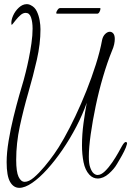

<svg xmlns="http://www.w3.org/2000/svg" viewBox="-20 -811 632 925"><path d="M73 94Q45 94 28.5 65Q12 36 12 -30Q12 -75 21.5 -132.5Q31 -190 45 -247Q59 -304 72.5 -351.5Q86 -399 94 -425Q97 -436 104 -463.5Q111 -491 118.5 -527.5Q126 -564 131.5 -602.5Q137 -641 137 -673Q137 -705 129.5 -727Q122 -749 104 -749Q91 -749 79 -738.5Q67 -728 57 -715.5Q47 -703 41 -695.5Q35 -688 35 -695Q33 -713 43 -735.5Q53 -758 71 -774.5Q89 -791 109 -791Q120 -791 130 -785Q148 -776 157.5 -756Q167 -736 171 -713Q175 -690 175 -670Q175 -600 157.5 -523Q140 -446 116.5 -365Q93 -284 75.5 -202.5Q58 -121 58 -41Q58 17 69.5 41Q81 65 99 65Q119 65 143.5 44Q168 23 194 -8Q220 -39 241 -69Q262 -98 288.5 -145Q315 -192 343 -251Q371 -310 396.5 -374Q422 -438 442 -501Q462 -564 472 -619Q476 -637 487 -647.5Q498 -658 509 -658Q519 -658 526 -649.5Q533 -641 533 -623Q533 -612 530 -597.5Q527 -583 519 -565Q497 -511 476.5 -441.5Q456 -372 441 -300Q426 -228 417 -164Q408 -100 408 -56Q408 -23 414 -6Q421 15 430.5 23.5Q440 32 450 32Q467 32 485.5 14Q504 -4 521 -29Q538 -54 550.5 -76.5Q563 -99 568 -108Q579 -127 586 -127Q590 -127 591.5 -123.5Q593 -120 591 -115Q588 -102 578 -82Q568 -62 557.5 -44.5Q547 -27 543 -20Q530 3 504 26Q478 49 450 49Q440 49 429.5 44.5Q419 40 410 30Q390 8 382.5 -29.5Q375 -67 375 -111Q375 -164 382.5 -219Q390 -274 398 -316Q378 -259 347.5 -200.5Q317 -142 281 -89.5Q245 -37 207.5 4.5Q170 46 135 70Q100 94 73 94ZM254 -745Q251 -745 251 -749Q251 -754 257 -763Q263 -772 269 -772H462Q464 -772 464 -769Q464 -763 459.5 -754Q455 -745 448 -745Z"/></svg>

Font: Inspiration
Style: Regular
Weight: 400
Designer: Robert E. Leuschke
Foundry: Robert E. Leuschke
Version: Version 2.010; ttfautohint (v1.8.3)